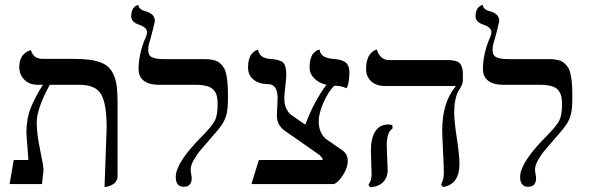

<svg xmlns="http://www.w3.org/2000/svg" viewBox="-20 -766 2463 799"><path d="M415 12.2 423.8 -233.9Q423.8 -335.4 400.4 -374.3Q377 -413.1 312 -413.1H187Q132.8 -313.5 132.8 -255.9Q132.8 -209.5 147 -142.1Q161.1 -74.7 161.1 -58.1L154.8 0H20L37.1 -100.1H98.1Q97.2 -114.7 95.2 -141.1Q93.3 -167.5 91.6 -187.7Q89.8 -208 89.8 -211.9Q89.8 -271 107.7 -316.2Q125.5 -361.3 158.7 -413.1H137.2Q102.5 -413.1 81.3 -434.3Q60.1 -455.6 60.1 -486.8Q60.1 -504.4 65.2 -518.1Q70.3 -531.7 77.4 -538.8Q84.5 -545.9 91.6 -550.3Q98.6 -554.7 103.5 -555.7L108.9 -557.1Q118.2 -521 158.2 -521H284.2Q321.8 -521 348.6 -517.8Q375.5 -514.6 397 -506.8Q418.5 -499 431.6 -486.3Q444.8 -473.6 453.6 -453.4Q462.4 -433.1 465.8 -407Q469.2 -380.9 469.2 -344.2V-33.2Q469.2 -21.5 463.6 -12.5Q458 -3.4 450.2 1Q442.4 5.4 434.6 8.3Q426.8 11.2 420.9 11.7Z M596.7 -558.1Q596.7 -535.2 613 -527.6Q629.4 -520 661.6 -520H831.5Q853.5 -520 869.4 -516.1Q885.3 -512.2 896 -502.7Q906.7 -493.2 913.1 -481.4Q919.4 -469.7 922.9 -450.2Q926.3 -430.7 927.5 -410.9Q928.7 -391.1 928.7 -360.8Q928.7 -315.4 922.9 -291.3Q917 -267.1 902.8 -246.3Q888.7 -225.6 849.6 -182.1Q820.3 -148.4 808.8 -134.3Q797.4 -120.1 785.4 -98.6Q773.4 -77.1 773.4 -61Q773.4 -52.7 775.6 -41.5Q777.8 -30.3 777.8 -24.9Q777.8 11.2 744.6 11.2Q711.4 11.2 711.4 -29.8Q711.4 -89.8 822.8 -201.2Q862.3 -241.2 874 -263.9Q885.7 -286.6 885.7 -332Q885.7 -352.5 882.6 -365.7Q879.4 -378.9 870.1 -390.6Q860.8 -402.3 841.6 -407.7Q822.3 -413.1 792.5 -413.1H639.6Q601.1 -413.1 578.9 -429.7Q556.6 -446.3 556.6 -479Q556.6 -534.2 580.6 -597.2Q591.8 -619.6 591.8 -632.8Q591.8 -651.4 559.6 -663.1Q525.9 -673.8 525.9 -698.2Q525.9 -710.9 529.1 -720.2Q532.2 -729.5 536.6 -734.1Q541 -738.8 544.9 -741.2Q549.8 -744.1 552.7 -745.1L555.7 -746.1Q557.6 -726.1 585.4 -719.2Q624.5 -708.5 624.5 -678.2Q624.5 -675.8 616 -642.1Q607.4 -608.4 605.5 -602.1Q596.7 -576.7 596.7 -558.1Z M1334 -189.5 1405.3 -140.1Q1427.2 -124 1427.2 -97.2Q1427.2 -67.4 1406.2 -35.6Q1385.3 -3.9 1368.2 0H1026.4L1057.1 -100.1H1323.2Q1323.2 -108.9 1308.1 -122.1L1162.1 -224.1Q1132.3 -247.1 1132.3 -285.2L1135.3 -356.9Q1135.3 -416 1095.2 -416Q1057.6 -416 1034.9 -434.8Q1012.2 -453.6 1012.2 -484.9Q1012.2 -504.4 1016.6 -519.3Q1021 -534.2 1027.1 -541.3Q1033.2 -548.3 1039.3 -552.7Q1045.4 -557.1 1049.8 -558.1L1054.2 -559.1Q1060.1 -523.9 1103 -521Q1142.6 -518.6 1157 -506.8Q1171.4 -495.1 1171.4 -454.1Q1171.4 -442.4 1167.2 -405.8Q1163.1 -369.1 1163.1 -357.9Q1163.1 -312 1190.4 -289.1L1250.5 -247.1Q1285.6 -342.3 1338.4 -413.1Q1307.6 -419.9 1287.8 -439.7Q1268.1 -459.5 1268.1 -484.9Q1268.1 -505.4 1272.5 -520.5Q1276.9 -535.6 1283 -542.7Q1289.1 -549.8 1295.2 -554Q1301.3 -558.1 1305.7 -558.6L1310.1 -559.1Q1314 -524.4 1367.2 -521Q1383.3 -519.5 1393.1 -517.3Q1402.8 -515.1 1413.3 -509.5Q1423.8 -503.9 1429 -491.9Q1434.1 -480 1434.1 -461.9Q1434.1 -448.7 1431.2 -428.2Q1428.2 -407.7 1422.4 -398.9Q1399.4 -409.2 1371.1 -409.2Q1346.2 -385.3 1326.2 -339.4Q1306.2 -293.5 1306.2 -261.2Q1306.2 -216.8 1334 -189.5Z M1870.1 -295.9Q1870.1 -262.7 1881.1 -190.4Q1892.1 -118.2 1892.1 -85Q1892.1 2 1823.2 12.2L1815.4 2Q1827.1 -19.5 1827.1 -48.8Q1827.1 -69.8 1823.7 -136Q1820.3 -202.1 1820.3 -223.1Q1820.3 -340.8 1877.4 -408.2H1582Q1545.4 -408.2 1524.4 -428Q1503.4 -447.8 1503.4 -479Q1503.4 -500 1508.1 -515.9Q1512.7 -531.7 1519.3 -539.8Q1525.9 -547.9 1532.7 -552.7Q1538.6 -557.6 1543.5 -558.6L1548.3 -560.1Q1552.2 -542 1565.7 -529.1Q1579.1 -516.1 1597.2 -516.1H1843.3Q1880.9 -516.1 1893.6 -502.4Q1906.2 -488.8 1906.2 -458V-434.1Q1906.2 -421.4 1900.6 -409.4Q1895 -397.5 1888.2 -387.7Q1881.3 -377.9 1875.7 -354Q1870.1 -330.1 1870.1 -295.9ZM1589.4 -159.2Q1589.4 -149.4 1591.3 -108.4Q1593.3 -67.4 1593.3 -58.1Q1593.3 -27.8 1574.5 -8.3Q1555.7 11.2 1520 13.2L1513.2 2Q1526.4 -12.7 1526.4 -41Q1526.4 -49.8 1524.9 -89.1Q1523.4 -128.4 1523.4 -138.2Q1523.4 -190.4 1541.7 -219.2Q1560.1 -248 1596.2 -248Q1606.9 -248 1613.3 -244.1V-231Q1589.4 -216.3 1589.4 -159.2Z M2029.8 -558.1Q2029.8 -535.2 2046.1 -527.6Q2062.5 -520 2094.7 -520H2264.6Q2286.6 -520 2302.5 -516.1Q2318.4 -512.2 2329.1 -502.7Q2339.8 -493.2 2346.2 -481.4Q2352.5 -469.7 2356 -450.2Q2359.4 -430.7 2360.6 -410.9Q2361.8 -391.1 2361.8 -360.8Q2361.8 -315.4 2356 -291.3Q2350.1 -267.1 2335.9 -246.3Q2321.8 -225.6 2282.7 -182.1Q2253.4 -148.4 2241.9 -134.3Q2230.5 -120.1 2218.5 -98.6Q2206.5 -77.1 2206.5 -61Q2206.5 -52.7 2208.7 -41.5Q2210.9 -30.3 2210.9 -24.9Q2210.9 11.2 2177.7 11.2Q2144.5 11.2 2144.5 -29.8Q2144.5 -89.8 2255.9 -201.2Q2295.4 -241.2 2307.1 -263.9Q2318.8 -286.6 2318.8 -332Q2318.8 -352.5 2315.7 -365.7Q2312.5 -378.9 2303.2 -390.6Q2293.9 -402.3 2274.7 -407.7Q2255.4 -413.1 2225.6 -413.1H2072.8Q2034.2 -413.1 2012 -429.7Q1989.7 -446.3 1989.7 -479Q1989.7 -534.2 2013.7 -597.2Q2024.9 -619.6 2024.9 -632.8Q2024.9 -651.4 1992.7 -663.1Q1959 -673.8 1959 -698.2Q1959 -710.9 1962.2 -720.2Q1965.3 -729.5 1969.7 -734.1Q1974.1 -738.8 1978 -741.2Q1982.9 -744.1 1985.8 -745.1L1988.8 -746.1Q1990.7 -726.1 2018.6 -719.2Q2057.6 -708.5 2057.6 -678.2Q2057.6 -675.8 2049.1 -642.1Q2040.5 -608.4 2038.6 -602.1Q2029.8 -576.7 2029.8 -558.1Z"/></svg>

Font: Linux Biolinum
Style: Regular
Weight: 400
Designer: Philipp H. Poll
Foundry: Philipp H. Poll
Version: Version 0.6.4